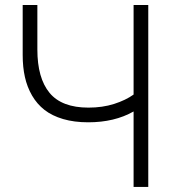

<svg xmlns="http://www.w3.org/2000/svg" viewBox="-20 -740 677 760"><path d="M508.8 0V-298.8Q433.6 -255.9 329.1 -255.9Q273.4 -255.9 229.7 -268.8Q186 -281.7 156.2 -304.9Q126.5 -328.1 106.9 -361.8Q87.4 -395.5 78.6 -435.1Q69.8 -474.6 69.8 -522V-720.2H127.9V-543.9Q127.9 -430.7 176.3 -372.3Q224.6 -314 330.1 -314Q385.7 -314 431.6 -328.6Q477.5 -343.3 508.8 -365.7V-720.2H566.9V0Z"/></svg>

Font: Manrope Light
Style: Regular
Weight: 300
Designer: Mikhail Sharanda
Foundry: Mikhail Sharanda
Version: Version 4.505;FEAKit 1.0